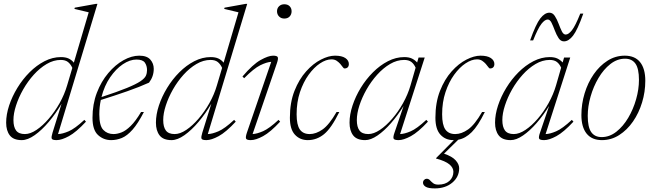

<svg xmlns="http://www.w3.org/2000/svg" viewBox="-20 -730 3459 1014"><path d="M434 -87.5Q382.5 -32 344 -11Q305.5 10 279 10Q255.5 10 253 1.5Q250.5 -7 257.5 -29.5L305 -182Q274.5 -130 237.5 -86.2Q200.5 -42.5 163.2 -16.2Q126 10 95 10Q51 10 31.8 -15Q12.5 -40 12.5 -82Q12.5 -125 28.2 -172.8Q44 -220.5 71.8 -266Q99.5 -311.5 136.2 -348.2Q173 -385 215.2 -406.8Q257.5 -428.5 301.5 -428.5Q326.5 -428.5 342.8 -420.8Q359 -413 370 -399L448.5 -665L373 -683L375 -689.5L486 -709.5H494.5L286.5 -22Q309.5 -22.5 342.5 -36.5Q375.5 -50.5 425.5 -97ZM51 -96Q51 -59.5 65 -40.8Q79 -22 111.5 -22Q140 -22 172.8 -44Q205.5 -66 237.2 -102.8Q269 -139.5 294.8 -185.2Q320.5 -231 334.5 -279L362 -371.5Q353 -391.5 339 -402.5Q325 -413.5 301 -413.5Q263 -413.5 226.5 -392Q190 -370.5 158.2 -335.2Q126.5 -300 102.5 -257.8Q78.5 -215.5 64.8 -173.2Q51 -131 51 -96Z M740 -138.5Q708.5 -77.5 680 -45.2Q651.5 -13 623.8 -1.5Q596 10 567 10Q527 10 497.8 -16.8Q468.5 -43.5 468.5 -108Q468.5 -180 491.5 -240Q514.5 -300 551.8 -344Q589 -388 632 -412Q675 -436 715.5 -436Q756 -436 774 -415.2Q792 -394.5 792 -366.5Q792 -326 767 -293.5Q717.5 -271 651.8 -248Q586 -225 512.5 -202Q504.5 -165 504.5 -126.5Q504.5 -65.5 525.8 -43.8Q547 -22 579.5 -22Q599 -22 621.8 -30.8Q644.5 -39.5 670.2 -64.8Q696 -90 725 -138.5ZM700.5 -415.5Q666 -415.5 629 -390.8Q592 -366 561.5 -321.5Q531 -277 516 -217.5Q601.5 -245.5 650.2 -265.5Q699 -285.5 721.8 -301Q744.5 -316.5 750.5 -330.2Q756.5 -344 756.5 -359.5Q756.5 -382.5 745.2 -399Q734 -415.5 700.5 -415.5Z M1225 -87.5Q1173.5 -32 1135 -11Q1096.5 10 1070 10Q1046.5 10 1044 1.5Q1041.5 -7 1048.5 -29.5L1096 -182Q1065.5 -130 1028.5 -86.2Q991.5 -42.5 954.2 -16.2Q917 10 886 10Q842 10 822.8 -15Q803.5 -40 803.5 -82Q803.5 -125 819.2 -172.8Q835 -220.5 862.8 -266Q890.5 -311.5 927.2 -348.2Q964 -385 1006.2 -406.8Q1048.5 -428.5 1092.5 -428.5Q1117.5 -428.5 1133.8 -420.8Q1150 -413 1161 -399L1239.5 -665L1164 -683L1166 -689.5L1277 -709.5H1285.5L1077.5 -22Q1100.5 -22.5 1133.5 -36.5Q1166.5 -50.5 1216.5 -97ZM842 -96Q842 -59.5 856 -40.8Q870 -22 902.5 -22Q931 -22 963.8 -44Q996.5 -66 1028.2 -102.8Q1060 -139.5 1085.8 -185.2Q1111.5 -231 1125.5 -279L1153 -371.5Q1144 -391.5 1130 -402.5Q1116 -413.5 1092 -413.5Q1054 -413.5 1017.5 -392Q981 -370.5 949.2 -335.2Q917.5 -300 893.5 -257.8Q869.5 -215.5 855.8 -173.2Q842 -131 842 -96Z M1443 -670.5Q1443 -686.5 1453.8 -697Q1464.5 -707.5 1481.5 -707.5Q1499.5 -707.5 1509.8 -697Q1520 -686.5 1520 -670.5Q1520 -654 1509.8 -643Q1499.5 -632 1481.5 -632Q1464.5 -632 1453.8 -643Q1443 -654 1443 -670.5ZM1284 -29.5 1412.5 -403.5Q1388 -402 1354.2 -385.2Q1320.5 -368.5 1269.5 -317L1260.5 -326Q1315.5 -390.5 1356.5 -413.2Q1397.5 -436 1422 -436Q1444.5 -436 1447.2 -427.2Q1450 -418.5 1442.5 -396.5L1314 -22Q1337 -23 1369.5 -37.2Q1402 -51.5 1451 -97L1459.5 -87.5Q1408 -32 1369.5 -11Q1331 10 1304.5 10Q1282 10 1279.2 1.2Q1276.5 -7.5 1284 -29.5Z M1730.5 -416.5Q1702 -416.5 1670 -395.2Q1638 -374 1610 -335.2Q1582 -296.5 1564.2 -243.5Q1546.5 -190.5 1546.5 -126.5Q1546.5 -70.5 1563.5 -46.2Q1580.5 -22 1615.5 -22Q1649 -22 1683.8 -46.5Q1718.5 -71 1757.5 -138.5H1772Q1730 -53 1691.5 -21.5Q1653 10 1605.5 10Q1564 10 1537.5 -18.8Q1511 -47.5 1511 -108Q1511 -189 1535.2 -250.2Q1559.5 -311.5 1596.8 -353Q1634 -394.5 1674.8 -415.2Q1715.5 -436 1749 -436Q1785 -436 1803.8 -423.5Q1822.5 -411 1822.5 -391Q1822.5 -381.5 1816.8 -375Q1811 -368.5 1799.5 -368.5Q1795 -368.5 1790 -376Q1785 -383.5 1777 -392.5Q1769 -401.5 1758 -409Q1747 -416.5 1730.5 -416.5Z M2063.5 -29.5 2111.5 -170.5Q2081 -121 2045.2 -80Q2009.5 -39 1973.8 -14.5Q1938 10 1908.5 10Q1864.5 10 1845.2 -15Q1826 -40 1826 -82Q1826 -125 1841.8 -172.8Q1857.5 -220.5 1885.2 -266Q1913 -311.5 1949.8 -348.2Q1986.5 -385 2028.8 -406.8Q2071 -428.5 2115 -428.5Q2139.5 -428.5 2155.5 -420.8Q2171.5 -413 2183 -400L2190.5 -426H2223L2093 -22Q2116 -22.5 2148.8 -36.5Q2181.5 -50.5 2231.5 -97L2240 -87.5Q2188.5 -32 2150 -11Q2111.5 10 2085 10Q2061.5 10 2058.5 1.5Q2055.5 -7 2063.5 -29.5ZM1864.5 -96Q1864.5 -59.5 1878.5 -40.8Q1892.5 -22 1925 -22Q1953.5 -22 1986.5 -44Q2019.5 -66 2051.2 -102.8Q2083 -139.5 2108.5 -185.2Q2134 -231 2148 -279L2175 -372.5Q2166.5 -392 2152.5 -402.8Q2138.5 -413.5 2114.5 -413.5Q2076.5 -413.5 2040 -392Q2003.5 -370.5 1971.8 -335.2Q1940 -300 1916 -257.8Q1892 -215.5 1878.2 -173.2Q1864.5 -131 1864.5 -96Z M2276.5 265Q2242 265 2228 256.2Q2214 247.5 2214 235Q2214 226 2220 220Q2226 214 2233 214Q2243.5 214 2250.5 221.8Q2257.5 229.5 2267.2 237.2Q2277 245 2295 245Q2331.5 245 2353 225.8Q2374.5 206.5 2374.5 177Q2374.5 156 2353.5 138.2Q2332.5 120.5 2282.5 107L2283 105L2377 10Q2375.5 10 2374 10Q2332.5 10 2306 -18.8Q2279.5 -47.5 2279.5 -108Q2279.5 -189 2303.8 -250.2Q2328 -311.5 2365.2 -353Q2402.5 -394.5 2443.2 -415.2Q2484 -436 2517.5 -436Q2553.5 -436 2572.2 -423.5Q2591 -411 2591 -391Q2591 -381.5 2585.2 -375Q2579.5 -368.5 2568 -368.5Q2563.5 -368.5 2558.5 -376Q2553.5 -383.5 2545.5 -392.5Q2537.5 -401.5 2526.5 -409Q2515.5 -416.5 2499 -416.5Q2470.5 -416.5 2438.5 -395.2Q2406.5 -374 2378.5 -335.2Q2350.5 -296.5 2332.8 -243.5Q2315 -190.5 2315 -126.5Q2315 -70.5 2332 -46.2Q2349 -22 2384 -22Q2417.5 -22 2452.2 -46.5Q2487 -71 2526 -138.5H2540.5Q2504.5 -65 2471.2 -32Q2438 1 2400 8L2325 81.5Q2368 96 2386.5 116.8Q2405 137.5 2405 158.5Q2405 204 2368.8 234.5Q2332.5 265 2276.5 265Z M2832 -29.5 2880 -170.5Q2849.5 -121 2813.8 -80Q2778 -39 2742.2 -14.5Q2706.5 10 2677 10Q2633 10 2613.8 -15Q2594.5 -40 2594.5 -82Q2594.5 -125 2610.2 -172.8Q2626 -220.5 2653.8 -266Q2681.5 -311.5 2718.2 -348.2Q2755 -385 2797.2 -406.8Q2839.5 -428.5 2883.5 -428.5Q2908 -428.5 2924 -420.8Q2940 -413 2951.5 -400L2959 -426H2991.5L2861.5 -22Q2884.5 -22.5 2917.2 -36.5Q2950 -50.5 3000 -97L3008.5 -87.5Q2957 -32 2918.5 -11Q2880 10 2853.5 10Q2830 10 2827 1.5Q2824 -7 2832 -29.5ZM2633 -96Q2633 -59.5 2647 -40.8Q2661 -22 2693.5 -22Q2722 -22 2755 -44Q2788 -66 2819.8 -102.8Q2851.5 -139.5 2877 -185.2Q2902.5 -231 2916.5 -279L2943.5 -372.5Q2935 -392 2921 -402.8Q2907 -413.5 2883 -413.5Q2845 -413.5 2808.5 -392Q2772 -370.5 2740.2 -335.2Q2708.5 -300 2684.5 -257.8Q2660.5 -215.5 2646.8 -173.2Q2633 -131 2633 -96ZM3060.5 -658Q3030 -572 3006.5 -541.8Q2983 -511.5 2958.5 -511.5Q2941 -511.5 2929.8 -529Q2918.5 -546.5 2910 -569.2Q2901.5 -592 2893 -609.5Q2884.5 -627 2872.5 -627Q2857.5 -627 2839.5 -604.2Q2821.5 -581.5 2795.5 -516.5H2779.5Q2810 -602.5 2833.5 -632.8Q2857 -663 2881.5 -663Q2899 -663 2910.2 -645.5Q2921.5 -628 2930 -605.2Q2938.5 -582.5 2947 -565Q2955.5 -547.5 2967.5 -547.5Q2982.5 -547.5 3000.5 -570.2Q3018.5 -593 3044.5 -658Z M3279.5 -436Q3333 -436 3360.5 -401.8Q3388 -367.5 3388 -303.5Q3388 -245 3371 -189Q3354 -133 3323 -88.2Q3292 -43.5 3250.2 -16.8Q3208.5 10 3159 10Q3106 10 3078.2 -24.2Q3050.5 -58.5 3050.5 -122.5Q3050.5 -181 3067.5 -237Q3084.5 -293 3115.5 -337.8Q3146.5 -382.5 3188.2 -409.2Q3230 -436 3279.5 -436ZM3157.5 -6Q3199 -6 3235 -34.2Q3271 -62.5 3297.8 -107.8Q3324.5 -153 3339.5 -205.8Q3354.5 -258.5 3354.5 -308Q3354.5 -367.5 3336 -393.8Q3317.5 -420 3281 -420Q3239.5 -420 3203.5 -391.8Q3167.5 -363.5 3140.8 -318.2Q3114 -273 3099 -220.2Q3084 -167.5 3084 -118Q3084 -58.5 3102.5 -32.2Q3121 -6 3157.5 -6Z"/></svg>

Font: Newsreader Text ExtraLight
Style: Italic
Weight: 275
Italic angle: -17°
Designer: Hugues Gentile
Foundry: Production Type
Version: Version 1.001